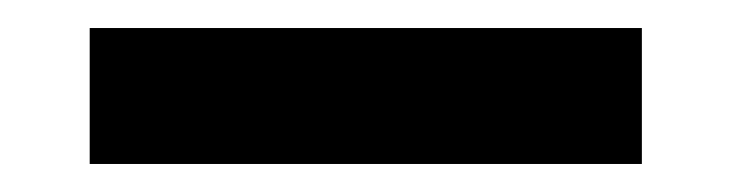

<svg xmlns="http://www.w3.org/2000/svg" viewBox="-20 34 522 137"><path d="M44 54H438V151H44Z"/></svg>

Font: Aleo Black
Style: Regular
Weight: 900
Designer: Alessio Laiso
Foundry: Alessio Laiso
Version: Version 2.001;gftools[0.9.29]